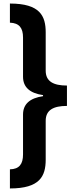

<svg xmlns="http://www.w3.org/2000/svg" viewBox="-20 -820 423 1084"><path d="M36 -800V-692C89 -690 110 -662 110 -608V-387C110 -328 148 -294 223 -283V-277C148 -266 110 -232 110 -173V52C110 106 89 135 36 136V244C205 244 238 175 238 81V-138C238 -199 282 -222 358 -222V-337C282 -337 238 -360 238 -421V-637C238 -730 206 -800 36 -800Z"/></svg>

Font: Noto Sans Malayalam SemiCondensed
Style: Bold
Weight: 700
Width: 4
Designer: Jelle Bosma - Monotype Design Team
Foundry: Monotype Imaging Inc.
Version: Version 2.104